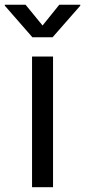

<svg xmlns="http://www.w3.org/2000/svg" viewBox="-58 -775 352 795"><path d="M74.7 0V-541H161.6V0ZM47.9 -755.4 118.2 -669.4 187.5 -755.4H274.4V-751.5L159.7 -620.6H76.2L-38.1 -751.5V-755.4Z"/></svg>

Font: Inter 17pt
Style: Regular
Weight: 400
Version: Version 4.001;git-66647c0bb